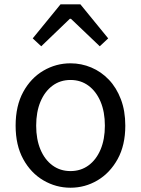

<svg xmlns="http://www.w3.org/2000/svg" viewBox="-20 -847 646 880"><path d="M303.1 13.4Q236.6 13.4 179 -20.3Q121.4 -54 86.5 -117.6Q51.6 -181.2 51.6 -271Q51.6 -361.9 86.5 -425.7Q121.4 -489.4 179 -523.1Q236.6 -556.8 303.1 -556.8Q352.9 -556.8 398.3 -537.7Q443.7 -518.6 478.8 -481.9Q513.8 -445.3 534 -392.1Q554.3 -338.9 554.3 -271Q554.3 -181.2 519.1 -117.6Q483.8 -54 426.7 -20.3Q369.7 13.4 303.1 13.4ZM303.1 -62.9Q350.2 -62.9 385.7 -88.9Q421.2 -114.9 441 -161.8Q460.7 -208.7 460.7 -271Q460.7 -333.8 441 -380.8Q421.2 -427.8 385.7 -454.2Q350.2 -480.5 303.1 -480.5Q256.1 -480.5 220.6 -454.2Q185.1 -427.8 165.4 -380.8Q145.8 -333.8 145.8 -271Q145.8 -208.7 165.4 -161.8Q185.1 -114.9 220.6 -88.9Q256.1 -62.9 303.1 -62.9ZM130 -671.1 257.3 -827H348.6L475.9 -671.1L437.3 -634.9L305.1 -760.9H300.1L169 -634.9Z"/></svg>

Font: Noto Sans TC
Style: Regular
Weight: 100
Designer: Ryoko NISHIZUKA 西塚涼子 (kana, bopomofo & ideographs); Paul D. Hunt (Latin, Greek & Cyrillic); Sandoll Communications 산돌커뮤니
Foundry: Adobe
Version: Version 2.004;hotconv 1.0.118;makeotfexe 2.5.65603